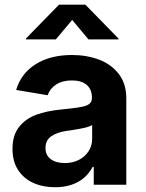

<svg xmlns="http://www.w3.org/2000/svg" viewBox="-20 -787 621 818"><path d="M33.2 -152.8Q33.2 -210.4 61 -245.8Q88.9 -281.2 134 -297.9Q179.2 -314.5 239.3 -320.3L279.8 -324.7Q314.5 -328.6 333.7 -333Q353 -337.4 362.3 -345.9Q371.6 -354.5 371.6 -369.1V-371.6Q371.6 -406.2 349.4 -425.3Q327.1 -444.3 286.1 -444.3Q245.6 -444.3 219 -426.8Q192.4 -409.2 183.1 -381.3L48.8 -403.8Q69.8 -474.6 132.3 -513.7Q194.8 -552.7 286.6 -552.7Q348.6 -552.7 401.1 -533.2Q453.6 -513.7 485.8 -472.2Q518.1 -430.7 518.1 -367.7V0H379.4V-75.7H374.5Q360.8 -49.3 338.6 -30Q316.4 -10.7 285.2 0Q253.9 10.7 214.8 10.7Q162.1 10.7 121.1 -8.1Q80.1 -26.9 56.6 -63.5Q33.2 -100.1 33.2 -152.8ZM372.6 -195.3V-254.4Q361.8 -247.1 336.7 -241.7Q311.5 -236.3 276.4 -231L264.2 -229.5Q221.2 -223.1 197.5 -205.8Q173.8 -188.5 173.8 -156.7Q173.8 -125.5 196.3 -108.9Q218.8 -92.3 256.3 -92.3Q290 -92.3 316.4 -106Q342.8 -119.6 357.7 -143.1Q372.6 -166.5 372.6 -195.3ZM90.3 -619.1V-622.6L231.4 -767.1H343.8L484.9 -622.6V-619.1H356.9L287.6 -702.1L217.8 -619.1Z"/></svg>

Font: Inter RS Variable
Style: Regular
Weight: 400
Designer: Rasmus Andersson (customised by Maria Ramos and Noel Pretorius)
Foundry: rsms
Version: Version 3.001;Glyphs 3.2.3 (3260)